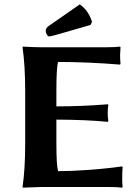

<svg xmlns="http://www.w3.org/2000/svg" viewBox="-20 -863 634 886"><path d="M348.1 -842.8Q388.2 -814.9 404.8 -762.2L397.9 -748L246.1 -704.1Q215.3 -695.3 207 -694.8Q201.2 -694.8 196 -703.9Q190.9 -712.9 190.9 -720.2Q190.9 -734.4 206.1 -744.1ZM240.2 -200.2Q240.2 -100.1 248 -73.2Q308.1 -73.2 382.1 -78.6Q456.1 -84 500 -89.4L543.9 -95.2L545.9 -90.8Q543.9 -74.7 543.9 -36.1Q543.9 -18.1 545.9 0L543.9 2.9Q520 0 483.9 0H169.9L85 2.9L84 0Q96.2 -81.1 96.2 -200.2V-444.8Q96.2 -560.1 84 -645L85.9 -647.9Q135.7 -645 169.9 -645H474.1Q510.3 -645 534.2 -647.9L536.1 -645Q534.2 -622.1 534.2 -609.9Q534.2 -585 536.1 -568.8L534.2 -564.9Q382.3 -577.1 248 -577.1Q240.2 -550.3 240.2 -444.8V-372.1Q359.4 -372.1 477.1 -381.8L480 -378.9Q477.1 -365.7 477.1 -341.8Q477.1 -317.9 480 -304.2L477.1 -300.8Q377.9 -310.5 240.2 -311Z"/></svg>

Font: Linux Biolinum O
Style: Bold
Weight: 700
Designer: Philipp H. Poll
Foundry: Philipp H. Poll
Version: Version 1.3.2